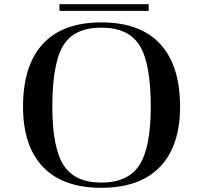

<svg xmlns="http://www.w3.org/2000/svg" viewBox="-20 -877 970 917"><path d="M464 -770Q279 -770 184.5 -667Q90 -564 90 -368Q90 -179 185.5 -79.5Q281 20 464 20Q647 20 743.5 -79.5Q840 -179 840 -368Q840 -564 745 -667Q650 -770 464 -770ZM700 -367Q700 -173 646 -89Q592 -5 464 -5Q337 -5 283.5 -88.5Q230 -172 230 -367Q230 -574 282 -659.5Q334 -745 464 -745Q594 -745 647 -659.5Q700 -574 700 -367ZM690 -825H264V-857H690Z"/></svg>

Font: Solide Mirage
Style: Mono
Weight: 400
Width: 6
Designer: Jérémy Landes
Foundry: Velvetyne Type Foundry
Version: Version 1.1